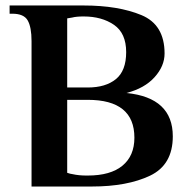

<svg xmlns="http://www.w3.org/2000/svg" viewBox="-20 -680 684 700"><path d="M95 -530Q95 -581 81 -605.5Q67 -630 25 -630H15V-660H285Q411 -660 495.5 -625Q580 -590 580 -485Q580 -439 543.5 -398.5Q507 -358 441 -341Q610 -324 610 -183Q610 -79 527 -39.5Q444 0 315 0H95ZM300 -361Q365 -361 402.5 -391.5Q440 -422 440 -490Q440 -559 395.5 -589.5Q351 -620 285 -620Q258 -620 243 -616L225 -613V-361ZM300 -40Q383 -40 426.5 -76Q470 -112 470 -178Q470 -316 300 -316H225V-50Q236 -46 245 -45Q267 -40 295 -40Z"/></svg>

Font: Philosopher
Style: Bold
Weight: 700
Designer: Jovanny Lemonad
Foundry: Jovanny Lemonad
Version: Version 2.000